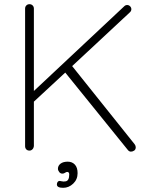

<svg xmlns="http://www.w3.org/2000/svg" viewBox="-20 -720 722 918"><path d="M629 -16Q629 -5 621.5 0Q614 5 606 5Q598 5 592 -2L292 -373L142 -234V-21Q141 -12 135 -6Q129 0 121 0Q111 0 105.5 -6Q100 -12 100 -21V-679Q100 -688 106 -694Q112 -700 121 -700Q130 -700 136 -694Q142 -688 142 -679V-285L574 -690Q580 -696 588 -696Q596 -696 602 -690Q608 -684 608 -676Q608 -668 602 -662L325 -404L624 -30Q629 -23 629 -16ZM282 178Q252 178 252 162Q252 155 255.5 150Q259 145 265 145Q268 145 273.5 146.5Q279 148 284 148Q290 148 294 147Q311 144 311 114Q311 102 301 102Q297 102 291 106Q285 110 280 110Q270 111 263.5 103Q257 95 257 87Q257 72 269.5 62.5Q282 53 304 53Q325 53 338 67Q351 81 351 108Q351 138 330 158Q309 178 282 178Z"/></svg>

Font: Quicksand Light
Style: Regular
Weight: 300
Designer: Andrew Paglinawan
Foundry: Andrew Paglinawan
Version: Version 3.000